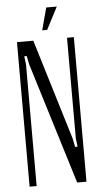

<svg xmlns="http://www.w3.org/2000/svg" viewBox="-58 -889 484 925"><g transform="rotate(-5 184.0 -426.5)"><path d="M274 -212 282 -172H294L289 -212V-699H322V0H277L96 -588L88 -628H76L81 -588V0H47V-699H126ZM173 -745 202 -853H253L197 -745Z"/></g></svg>

Font: Moniqa Paragraph
Style: Regular
Weight: 400
Designer: Rajesh Rajput
Foundry: Rajesh Rajput
Version: Version 1.000